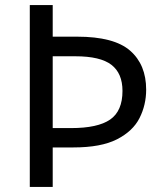

<svg xmlns="http://www.w3.org/2000/svg" viewBox="-20 -734 645 754"><path d="M554 -382Q554 -322 528 -270.5Q502 -219 439.5 -187Q377 -155 268 -155H187V0H97V-714H187V-590H283Q428 -590 491 -535Q554 -480 554 -382ZM259 -231Q364 -231 412.5 -264.5Q461 -298 461 -377Q461 -446 417.5 -479.5Q374 -513 276 -513H187V-231Z"/></svg>

Font: Noto Sans Syloti Nagri
Style: Regular
Weight: 400
Designer: Monotype Design Team
Foundry: Monotype Imaging Inc.
Version: Version 2.003; ttfautohint (v1.8.4.7-5d5b)